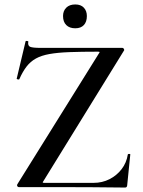

<svg xmlns="http://www.w3.org/2000/svg" viewBox="-20 -840 642 862"><path d="M58 -13 424 -600Q428 -605 427 -606.5Q426 -608 419 -608Q345 -608 292 -606Q239 -604 202.5 -597.5Q166 -591 141.5 -577.5Q117 -564 99.5 -541.5Q82 -519 67 -485Q66 -482 60 -483.5Q54 -485 55 -487L95 -655Q96 -657 102 -656Q108 -655 107 -653Q104 -635 115 -630Q126 -625 164 -625Q224 -625 311 -625Q398 -625 529 -625Q534 -625 536.5 -620Q539 -615 536 -612L175 -27Q171 -22 172 -20.5Q173 -19 179 -19Q251 -19 308 -19Q365 -19 400 -19Q439 -19 471.5 -35.5Q504 -52 526 -80.5Q548 -109 554 -147Q555 -149 560 -149Q565 -149 565 -147L551 -8Q551 -5 549 -1.5Q547 2 542 2Q468 1 385.5 0.5Q303 0 220.5 0Q138 0 64 0Q60 0 57.5 -4.5Q55 -9 58 -13ZM318 -713Q292 -713 277.5 -727.5Q263 -742 263 -768Q263 -791 277.5 -805.5Q292 -820 318 -820Q343 -820 356.5 -805.5Q370 -791 370 -768Q370 -742 356.5 -727.5Q343 -713 318 -713Z"/></svg>

Font: Cormorant Light SemiBold
Style: Regular
Weight: 600
Version: Version 4.000